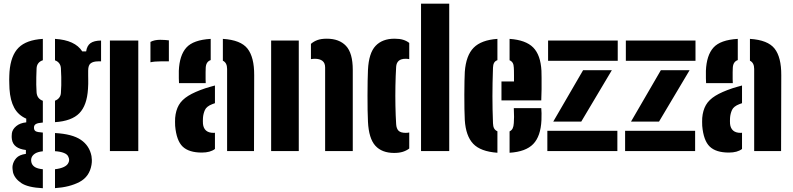

<svg xmlns="http://www.w3.org/2000/svg" viewBox="-20 -820 4305 1042"><path d="M212.5 201.5Q130.5 197.5 94.8 173Q59 148.5 50.5 115Q49 108 48 97Q47 86 48.5 78Q52.5 55.5 68.5 37.8Q84.5 20 120.5 15V-6Q52 -14 44.5 -64Q43 -76 43.5 -82.5Q44 -89 44.5 -97Q47.5 -118 67.8 -135.2Q88 -152.5 122.5 -156V-176Q79 -195 57.2 -235Q35.5 -275 31.5 -337Q31 -352.5 30.5 -365Q30 -377.5 30 -388.2Q30 -399 30.5 -409.2Q31 -419.5 31.5 -430Q38.5 -519 80.8 -561.2Q123 -603.5 212.5 -609V-493Q196.5 -488 187.8 -476.5Q179 -465 178.5 -448Q177.5 -422.5 177 -401.2Q176.5 -380 176.8 -360.2Q177 -340.5 178.5 -319Q179.5 -302 188.2 -290.2Q197 -278.5 212.5 -273V-155Q185 -153 174.8 -146.8Q164.5 -140.5 164.5 -129Q164.5 -128.5 164.5 -127.8Q164.5 -127 164.5 -126Q164.5 -114 173 -108.2Q181.5 -102.5 212.5 -100.5V1Q185 4 170.8 13Q156.5 22 151.5 35Q148.5 42.5 149 50.8Q149.5 59 151.5 65Q157 80 171.8 88Q186.5 96 212.5 98.5ZM278.5 201V98.5Q308 95 326.8 86Q345.5 77 351.5 63Q355.5 54.5 355.2 47Q355 39.5 350.5 30Q345.5 17.5 326.8 10Q308 2.5 278.5 0.5V-98Q372 -93 418.8 -61.2Q465.5 -29.5 476.5 27Q478 35 478.5 47.8Q479 60.5 476.5 75Q465.5 139 411.5 167.5Q357.5 196 278.5 201ZM278.5 -157V-273.5Q293 -279 301.2 -289.8Q309.5 -300.5 310.5 -315Q312 -335.5 312.5 -357.2Q313 -379 312.5 -402Q312 -425 310.5 -450Q309.5 -465.5 301.2 -476.5Q293 -487.5 278.5 -492.5V-609Q387 -602.5 426.5 -541H447.5Q452 -572 471.2 -585.8Q490.5 -599.5 528.5 -600V-487H512.5Q487 -487 472.8 -476.8Q458.5 -466.5 458.5 -437V-409Q458.5 -396.5 458.8 -386.2Q459 -376 458.8 -364.5Q458.5 -353 457.5 -337Q452 -248 410.5 -205.5Q369 -163 278.5 -157Z M576.5 0V-600H730.5V0ZM796.5 -482V-592.5Q817.5 -604 849.5 -604Q863 -604 876 -603Q889 -602 896.5 -601V-487H851.5Q818.5 -487 796.5 -482Z M930.5 -137Q930 -145.5 930 -159Q930 -172.5 930.5 -180Q934 -221 950.5 -249.8Q967 -278.5 1001.8 -300Q1036.5 -321.5 1094.5 -341Q1108.5 -345.5 1121.2 -349Q1134 -352.5 1146.5 -356V-260Q1143 -259 1139.5 -257.5Q1136 -256 1132.5 -255Q1101 -243 1092 -222.8Q1083 -202.5 1081.5 -180Q1081 -167.5 1081 -163Q1081 -158.5 1081.5 -148Q1084 -124 1098.2 -111.5Q1112.5 -99 1138.5 -99Q1144 -99 1146.5 -99.5V-11.5Q1121 8 1075.5 8Q1005 8 971.2 -24.5Q937.5 -57 930.5 -137ZM951.5 -369Q951 -375 950.5 -395.5Q950 -416 950.5 -436Q954 -520 991.5 -561.8Q1029 -603.5 1123.5 -609V-494Q1111 -489.5 1104.2 -479.5Q1097.5 -469.5 1096.5 -453Q1096 -447.5 1095.8 -428.2Q1095.5 -409 1095.8 -390.5Q1096 -372 1096.5 -369ZM1212.5 0V-446Q1212.5 -462.5 1206.8 -473.8Q1201 -485 1189.5 -490.5V-609Q1286.5 -603 1323.2 -556.2Q1360 -509.5 1359.5 -412L1358.5 0Z M1451.5 0V-600H1601.5V0ZM1744.5 0V-454Q1744.5 -478 1730 -489.5Q1715.5 -501 1688.5 -501Q1683.5 -501 1678.2 -500.5Q1673 -500 1667.5 -499V-582Q1683 -595.5 1703.2 -602.8Q1723.5 -610 1753.5 -610Q1821 -610 1857.8 -571Q1894.5 -532 1894.5 -441V0Z M1977 -159Q1975.5 -184.5 1975 -222.5Q1974.5 -260.5 1974.5 -302Q1974.5 -343.5 1975.2 -380.5Q1976 -417.5 1977 -441Q1981.5 -532 2018.2 -571Q2055 -610 2121 -610Q2148.5 -610 2167.5 -604.2Q2186.5 -598.5 2201 -587V-499Q2192.5 -501 2182 -501Q2156.5 -501 2144 -490Q2131.5 -479 2130 -458Q2127 -407.5 2126 -353.8Q2125 -300 2126 -247Q2127 -194 2130 -146Q2131.5 -122 2143 -110.5Q2154.5 -99 2182 -99Q2192.5 -99 2201 -101V-14Q2186 -2.5 2166.2 3.8Q2146.5 10 2119 10Q2052.5 10 2017 -29.2Q1981.5 -68.5 1977 -159ZM2265 0V-800H2418V0Z M2502.5 -168Q2501 -191.5 2500.5 -228.5Q2500 -265.5 2500 -305.8Q2500 -346 2500.8 -379.8Q2501.5 -413.5 2502.5 -430Q2509 -519 2550.5 -561Q2592 -603 2679.5 -609V-493.5Q2667 -489 2661.5 -479Q2656 -469 2655.5 -453Q2654 -407.5 2653.2 -369.8Q2652.5 -332 2652.5 -297.5Q2652.5 -263 2653.2 -227.8Q2654 -192.5 2655.5 -151Q2656 -134 2661.5 -123.5Q2667 -113 2679.5 -107.5V9Q2588 2.5 2548 -39.8Q2508 -82 2502.5 -168ZM2745.5 9V-107Q2757 -112.5 2762.2 -123.2Q2767.5 -134 2768.5 -152Q2769.5 -167 2769.8 -185.5Q2770 -204 2768.5 -233H2917.5Q2918.5 -227 2919 -205.8Q2919.5 -184.5 2918.5 -168Q2914.5 -80.5 2874 -38.5Q2833.5 3.5 2745.5 9ZM2701.5 -275V-378H2769.5Q2769.5 -395 2769.5 -410.5Q2769.5 -426 2769.2 -437.2Q2769 -448.5 2768.5 -453Q2768 -469 2762.5 -478.5Q2757 -488 2745.5 -493V-609Q2833.5 -603 2873.8 -562.2Q2914 -521.5 2918.5 -436Q2919 -424 2919.2 -396.5Q2919.5 -369 2919.2 -336Q2919 -303 2917.5 -275Z M2950.5 0V-110H3330.5V0ZM2954.5 -490V-600H3332.5V-490ZM2982.5 -160 3144.5 -439H3300.5L3134.5 -160Z M3372.5 0V-110H3752.5V0ZM3376.5 -490V-600H3754.5V-490ZM3404.5 -160 3566.5 -439H3722.5L3556.5 -160Z M3791 -137Q3790.5 -145.5 3790.5 -159Q3790.5 -172.5 3791 -180Q3794.5 -221 3811 -249.8Q3827.5 -278.5 3862.2 -300Q3897 -321.5 3955 -341Q3969 -345.5 3981.8 -349Q3994.5 -352.5 4007 -356V-260Q4003.5 -259 4000 -257.5Q3996.5 -256 3993 -255Q3961.5 -243 3952.5 -222.8Q3943.5 -202.5 3942 -180Q3941.5 -167.5 3941.5 -163Q3941.5 -158.5 3942 -148Q3944.5 -124 3958.8 -111.5Q3973 -99 3999 -99Q4004.5 -99 4007 -99.5V-11.5Q3981.5 8 3936 8Q3865.5 8 3831.8 -24.5Q3798 -57 3791 -137ZM3812 -369Q3811.5 -375 3811 -395.5Q3810.5 -416 3811 -436Q3814.5 -520 3852 -561.8Q3889.5 -603.5 3984 -609V-494Q3971.5 -489.5 3964.8 -479.5Q3958 -469.5 3957 -453Q3956.5 -447.5 3956.2 -428.2Q3956 -409 3956.2 -390.5Q3956.5 -372 3957 -369ZM4073 0V-446Q4073 -462.5 4067.2 -473.8Q4061.5 -485 4050 -490.5V-609Q4147 -603 4183.8 -556.2Q4220.5 -509.5 4220 -412L4219 0Z"/></svg>

Font: Big Shoulders Stencil Text Thin Black
Style: Regular
Weight: 900
Version: Version 2.001